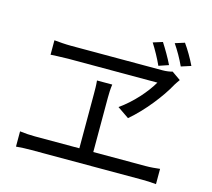

<svg xmlns="http://www.w3.org/2000/svg" viewBox="-116 -989 1232 1118"><g transform="rotate(15 500.0 -429.5)"><path d="M936 -728C917 -768 889 -816 865 -849L808 -831C832 -796 858 -751 877 -709ZM809 -699C791 -737 762 -786 740 -820L683 -802C706 -766 732 -719 750 -679ZM770 -583C733 -519 664 -440 588 -387L658 -339C740 -408 826 -517 869 -597C876 -609 884 -619 892 -631L839 -668C824 -663 801 -660 780 -660H229C195 -660 158 -663 127 -666V-579C127 -579 197 -583 233 -583ZM514 -96V-424C514 -450 515 -476 519 -504H427C430 -476 430 -448 430 -424V-96H162C133 -96 102 -98 71 -102V-10C103 -13 133 -14 162 -14H830C850 -14 888 -13 915 -10V-102C889 -99 861 -96 830 -96Z"/></g></svg>

Font: Noto Sans Japanese Regular
Style: Regular
Weight: 400
Designer: Ryoko NISHIZUKA (kana & ideographs); Paul D. Hunt (Latin, Greek & Cyrillic); Wenlong ZHANG (bopomofo); Sandoll Communica
Foundry: Adobe Systems Incorporated
Version: Version 1.000;PS 1;hotconv 1.0.78;makeotf.lib2.5.61930